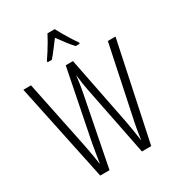

<svg xmlns="http://www.w3.org/2000/svg" viewBox="-218 -1082 1120 1216"><g transform="rotate(-30 341.5 -473.5)"><path d="M679 -714 528 0H460L359 -508Q354 -531 350 -558.5Q346 -586 341 -628Q337 -595 333 -567Q329 -539 323 -509L223 0H155L5 -714H61L164 -214Q184 -110 190 -63Q196 -102 203 -144Q210 -186 215 -213L315 -714H368L467 -213Q474 -176 479.5 -141.5Q485 -107 491 -62Q497 -103 503.5 -141Q510 -179 518 -214L623 -714ZM369 -947Q381 -924 398 -894.5Q415 -865 432 -838.5Q449 -812 460 -797V-788H430Q409 -811 386.5 -840.5Q364 -870 343 -899Q322 -872 298.5 -840.5Q275 -809 256 -788H225V-797Q239 -817 256 -843.5Q273 -870 289 -897.5Q305 -925 316 -947Z"/></g></svg>

Font: Noto Sans Gurmukhi ExtraCondensed Light
Style: Regular
Weight: 300
Width: 2
Designer: Jelle Bosma - Monotype Design Team
Foundry: Monotype Imaging Inc.
Version: Version 2.004; ttfautohint (v1.8.4.7-5d5b)